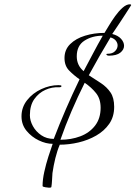

<svg xmlns="http://www.w3.org/2000/svg" viewBox="-20 -755 630 893"><path d="M208 118Q205 118 191.5 116Q178 114 178 110Q178 80 186 44Q194 8 205 -26.5Q216 -61 225 -86Q194 -86 160.5 -102Q127 -118 103.5 -146.5Q80 -175 80 -214Q80 -256 106 -289Q132 -322 172 -340.5Q212 -359 252 -359Q266 -359 266 -355Q266 -349 254 -349Q222 -351 191 -337Q160 -323 139.5 -294Q119 -265 119 -219Q119 -194 133 -168.5Q147 -143 172 -126Q197 -109 230 -109Q256 -177 286.5 -247.5Q317 -318 350 -386Q323 -405 301.5 -427Q280 -449 280 -485Q280 -524 306.5 -550Q333 -576 375.5 -589Q418 -602 466 -602Q473 -613 486 -635Q499 -657 515.5 -680Q532 -703 550 -719Q568 -735 584 -735Q590 -735 590 -731Q590 -731 581.5 -717.5Q573 -704 560.5 -685Q548 -666 535 -646Q522 -626 512.5 -612.5Q503 -599 502 -597Q529 -590 543 -574.5Q557 -559 557 -542Q557 -524 539.5 -510Q522 -496 486 -496Q479 -496 475.5 -500.5Q472 -505 482 -505Q503 -505 515 -517Q527 -529 527 -544Q527 -555 519 -565.5Q511 -576 494 -581Q468 -538 443 -494.5Q418 -451 393 -405Q423 -386 450 -368Q477 -350 494 -325Q511 -300 511 -258Q511 -212 488 -179Q465 -146 427.5 -124.5Q390 -103 345.5 -92.5Q301 -82 258 -82Q246 -54 237.5 -19.5Q229 15 224 50Q223 64 222 83.5Q221 103 219 114Q219 117 214.5 117.5Q210 118 208 118ZM369 -424Q391 -465 413 -507Q435 -549 458 -589Q409 -589 373 -566Q337 -543 337 -493Q337 -451 369 -424ZM261 -105Q311 -105 353.5 -121Q396 -137 422 -170.5Q448 -204 448 -254Q448 -295 427 -321.5Q406 -348 374 -370Q341 -304 312.5 -237.5Q284 -171 261 -105Z"/></svg>

Font: Beau Rivage
Style: Regular
Weight: 400
Designer: Robert E. Leuschke
Foundry: Robert E. Leuschke
Version: Version 1.010; ttfautohint (v1.8.3)